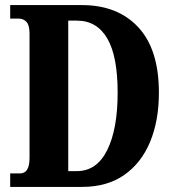

<svg xmlns="http://www.w3.org/2000/svg" viewBox="-20 -734 688 754"><path d="M20 0V-53H59Q96 -53 96 -114V-602Q96 -635 84 -648Q72 -661 53 -661H20V-714H302Q442 -714 523 -627Q604 -540 604 -370Q604 -260 569.5 -177Q535 -94 468 -47Q401 0 302 0ZM282 -62Q360 -62 401 -144.5Q442 -227 442 -370Q442 -514 401 -583.5Q360 -653 282 -653H248V-62Z"/></svg>

Font: Noto Serif ExtraCondensed ExtraBold
Style: Regular
Weight: 800
Width: 2
Designer: Monotype Design Team
Foundry: Monotype Imaging Inc.
Version: Version 2.013; ttfautohint (v1.8.4.7-5d5b)